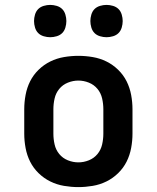

<svg xmlns="http://www.w3.org/2000/svg" viewBox="-20 -756 640 784"><path d="M300 8Q271 8 241.5 3Q212 -2 185.5 -15Q159 -28 137.5 -49Q116 -70 103 -96Q90 -122 84.5 -151.5Q79 -181 79 -210V-310Q79 -339 84.5 -368.5Q90 -398 103 -424Q116 -450 137.5 -471Q159 -492 185.5 -505Q212 -518 241.5 -523Q271 -528 300 -528Q329 -528 358.5 -523Q388 -518 414.5 -505Q441 -492 462.5 -471Q484 -450 497 -424Q510 -398 515.5 -368.5Q521 -339 521 -310V-210Q521 -181 515.5 -151.5Q510 -122 497 -96Q484 -70 462.5 -49Q441 -28 414.5 -15Q388 -2 358.5 3Q329 8 300 8ZM300 -93Q322 -93 343 -101.5Q364 -110 378 -127Q392 -144 397 -166Q402 -188 402 -210V-310Q402 -332 397 -354Q392 -376 378 -393Q364 -410 343 -418.5Q322 -427 300 -427Q278 -427 257 -418.5Q236 -410 222 -393Q208 -376 203 -354Q198 -332 198 -310V-210Q198 -188 203 -166Q208 -144 222 -127Q236 -110 257 -101.5Q278 -93 300 -93ZM415 -604Q402 -604 388.5 -608Q375 -612 366 -621Q357 -630 353 -643.5Q349 -657 349 -670Q349 -683 353 -696.5Q357 -710 366 -719Q375 -728 388.5 -732Q402 -736 415 -736Q428 -736 441.5 -732Q455 -728 464 -719Q473 -710 477 -696.5Q481 -683 481 -670Q481 -657 477 -643.5Q473 -630 464 -621Q455 -612 441.5 -608Q428 -604 415 -604ZM185 -604Q172 -604 158.5 -608Q145 -612 136 -621Q127 -630 123 -643.5Q119 -657 119 -670Q119 -683 123 -696.5Q127 -710 136 -719Q145 -728 158.5 -732Q172 -736 185 -736Q198 -736 211.5 -732Q225 -728 234 -719Q243 -710 247 -696.5Q251 -683 251 -670Q251 -657 247 -643.5Q243 -630 234 -621Q225 -612 211.5 -608Q198 -604 185 -604Z"/></svg>

Font: Iosevka Plex Etoile
Style: Bold
Weight: 700
Designer: Belleve Invis
Foundry: Belleve Invis
Version: Version 25.1.1; ttfautohint (v1.8.4)